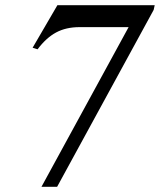

<svg xmlns="http://www.w3.org/2000/svg" viewBox="-20 -700 613 736"><path d="M569 -662 199 16H139L473 -596H285Q233 -596 195 -575.5Q157 -555 124 -511L105 -517L200 -680H573Z"/></svg>

Font: New Athena Unicode
Style: Italic
Weight: 400
Designer: J. Rusten 1997; rev. by R. Hancock 2001, 2002, rev. by D. Mastronarde 2002-2019
Foundry: Society for Classical Studies (formerly American Philological Association)
Version: Version 5.008